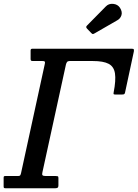

<svg xmlns="http://www.w3.org/2000/svg" viewBox="-54 -1012 740 1032"><path d="M174 -684H123.5Q116.5 -684 113.5 -685.8Q110.5 -687.5 110.5 -695V-740.5Q110.5 -750 119 -750H655.5Q663.5 -750 665 -746.8Q666.5 -743.5 665.5 -735.5L618 -514Q616.5 -507 612.5 -505.5Q608.5 -504 601.5 -504H565.5Q558 -504 556.8 -506.2Q555.5 -508.5 557 -516Q569.5 -580.5 564 -617.2Q558.5 -654 530 -669Q501.5 -684 445 -684H320Q310.5 -684 306.5 -678.8Q302.5 -673.5 300.5 -665.5L174 -86Q171 -74.5 174.5 -70.2Q178 -66 190.5 -66H244.5Q251.5 -66 255.8 -64.8Q260 -63.5 260 -56V-15Q260 -5.5 255.2 -2.8Q250.5 0 241.5 0H-20.5Q-28 0 -31.2 -1.2Q-34.5 -2.5 -34.5 -10V-57Q-34.5 -63.5 -31.8 -64.8Q-29 -66 -22 -66H44Q52 -66 54.5 -69.5Q57 -73 59 -81L187 -669Q189 -678.5 186.5 -681.2Q184 -684 174 -684ZM591 -970Q604.5 -948.5 598.8 -930.2Q593 -912 576.5 -903L455 -833Q448.5 -829 445 -829Q441.5 -829 436 -835L413.5 -858.5Q405.5 -867 413.5 -874.5L514.5 -977Q530 -993.5 554.2 -991.2Q578.5 -989 591 -970Z"/></svg>

Font: Besley* Narrow Medium
Style: Italic
Weight: 500
Width: 4
Italic angle: -13°
Designer: Owen Earl
Foundry: indestructible type*
Version: Version 3.000; ttfautohint (v1.8.3)